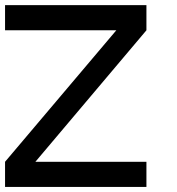

<svg xmlns="http://www.w3.org/2000/svg" viewBox="-20 -740 700 760"><path d="M0 -719.7Q0 -695.3 0 -620.1Q110.4 -620.1 440.4 -620.1Q330.1 -490.2 0 -99.6Q0 -75.2 0 0Q139.6 0 559.6 0Q559.6 -25.4 559.6 -99.6Q450.2 -99.6 120.1 -99.6Q230.5 -230.5 559.6 -620.1Q559.6 -644.5 559.6 -719.7Q419.9 -719.7 0 -719.7Z"/></svg>

Font: Encounter VC
Style: Regular
Weight: 400
Designer: Silver Alicorn
Version: Version 1.0